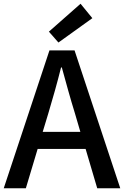

<svg xmlns="http://www.w3.org/2000/svg" viewBox="-20 -1005 662 1025"><path d="M473 -908 410 -985 241 -836 292 -778ZM208 -301 238 -400C262 -480 285 -561 306 -645H310C333 -562 355 -480 380 -400L409 -301ZM499 0H622L378 -736H244L0 0H118L181 -210H437Z"/></svg>

Font: Noto Sans T Chinese Medium
Style: Regular
Weight: 500
Designer: Ryoko NISHIZUKA (kana & ideographs); Paul D. Hunt (Latin, Greek & Cyrillic); Wenlong ZHANG (bopomofo); Sandoll Communica
Foundry: Adobe Systems Incorporated
Version: Version 1.000;PS 1;hotconv 1.0.78;makeotf.lib2.5.61930